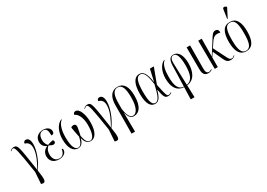

<svg xmlns="http://www.w3.org/2000/svg" viewBox="-9 -1859 4378 3153"><g transform="rotate(-30 2180.5 -283.0)"><path d="M159 215C236 236 238 176 209 -7C298 -128 363 -297 363 -418C363 -501 336 -544 288 -544C262 -544 244 -526 243 -497C294 -486 333 -451 333 -368C333 -253 263 -119 208 -20C137 -476 138 -539 59 -539C28 -539 6 -527 -15 -506L-9 -499C9 -516 23 -525 36 -525C74 -525 90 -458 160 -8L145 211Z M608 10C705 10 747 -45 747 -88C747 -106 741 -116 727 -120C715 -37 679 -1 619 -1C546 -1 507 -56 507 -138C507 -214 540 -255 568 -276C609 -253 629 -246 648 -246C673 -246 687 -263 687 -282C687 -300 678 -310 671 -314C644 -312 610 -303 568 -287C553 -297 520 -338 520 -406C520 -488 554 -534 611 -534C674 -534 692 -492 692 -393C732 -393 745 -413 745 -443C745 -492 708 -544 614 -544C533 -544 460 -496 460 -403C460 -341 493 -300 542 -280V-277C488 -254 447 -208 447 -136C447 -47 508 10 608 10Z M971 10C1029 10 1071 -38 1087 -118C1106 -37 1142 10 1208 10C1297 10 1356 -88 1356 -264C1356 -407 1308 -544 1232 -544C1205 -544 1187 -526 1186 -497C1235 -485 1297 -401 1297 -247C1297 -88 1262 0 1201 0C1139 0 1118 -71 1102 -148C1112 -188 1127 -266 1132 -301C1137 -339 1119 -361 1086 -361C1073 -361 1051 -355 1039 -343C1048 -281 1061 -220 1075 -148C1055 -63 1028 0 974 0C914 0 876 -75 876 -252C876 -370 900 -482 968 -535L963 -543C865 -500 816 -377 816 -249C816 -71 881 10 971 10Z M1555 215C1632 236 1634 176 1605 -7C1694 -128 1759 -297 1759 -418C1759 -501 1732 -544 1684 -544C1658 -544 1640 -526 1639 -497C1690 -486 1729 -451 1729 -368C1729 -253 1659 -119 1604 -20C1533 -476 1534 -539 1455 -539C1424 -539 1402 -527 1381 -506L1387 -499C1405 -516 1419 -525 1432 -525C1470 -525 1486 -458 1556 -8L1541 211Z M1846 238H1912L1909 -122H1911C1936 -16 1978 10 2027 10C2125 10 2200 -73 2200 -278C2200 -455 2140 -544 2029 -544C1907 -544 1849 -449 1849 -293V-83ZM2018 -4C1963 -4 1930 -62 1909 -188V-293C1909 -450 1940 -534 2025 -534C2110 -534 2139 -449 2139 -277C2139 -94 2084 -4 2018 -4Z M2429 10C2512 10 2542 -73 2572 -174H2574C2600 -23 2621 6 2677 6C2708 6 2730 -6 2748 -19L2743 -28C2731 -19 2709 -8 2693 -8C2659 -8 2650 -38 2607 -247L2715 -536H2641L2591 -315H2588C2561 -492 2515 -547 2444 -547C2345 -547 2290 -446 2290 -257C2290 -62 2348 10 2429 10ZM2437 -3C2374 -3 2351 -88 2351 -266C2351 -451 2382 -533 2452 -533C2517 -533 2554 -464 2578 -276C2542 -131 2514 -3 2437 -3Z M2969 237H3041L3034 8C3174 -8 3234 -133 3234 -297C3234 -453 3177 -544 3087 -544C3034 -544 2992 -513 2988 -396L2976 0C2871 -8 2840 -104 2840 -267C2840 -396 2861 -490 2921 -537L2916 -543C2840 -510 2781 -408 2781 -265C2781 -87 2853 3 2976 9ZM3020 -414C3017 -511 3049 -534 3085 -534C3145 -534 3175 -447 3175 -291C3175 -132 3145 -20 3033 -3Z M3439 10C3467 10 3491 0 3511 -15L3506 -24C3488 -12 3471 -4 3454 -4C3408 -4 3399 -51 3400 -109L3403 -536H3337L3339 -113C3340 -25 3374 10 3439 10Z M3561 0H3619L3620 -183L3672 -261L3758 -73C3785 -15 3812 7 3867 7C3904 7 3930 -11 3949 -28L3943 -36C3927 -21 3910 -8 3892 -8C3858 -8 3844 -27 3817 -83L3704 -308L3756 -386C3815 -475 3848 -490 3940 -470C3940 -511 3928 -542 3881 -542C3834 -542 3811 -503 3759 -419L3620 -199L3623 -536H3557Z M4157 -606 4243 -775V-785C4215 -809 4178 -815 4173 -776L4148 -609ZM4156 10C4271 10 4331 -75 4331 -268C4331 -451 4274 -544 4158 -544C4038 -544 3982 -453 3982 -268C3982 -78 4046 10 4156 10ZM4157 0C4077 0 4042 -79 4042 -268C4042 -458 4072 -534 4156 -534C4242 -534 4271 -458 4271 -268C4271 -80 4242 0 4157 0Z"/></g></svg>

Font: Noto Serif Display ExtraCondensed Light
Style: Regular
Weight: 300
Width: 2
Designer: Monotype Design Team
Foundry: Monotype Imaging Inc.
Version: Version 2.009